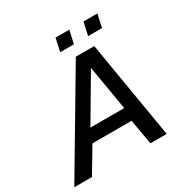

<svg xmlns="http://www.w3.org/2000/svg" viewBox="-192 -949 1071 1101"><g transform="rotate(-30 343.5 -398.5)"><path d="M304 -711 323 -797H414L395 -711ZM489 -711 508 -797H600L581 -711ZM-13 0 369 -644H491L599 0H491L462 -166H203L104 0ZM238 -250H462L412 -545Z"/></g></svg>

Font: Kanit
Style: Italic
Weight: 400
Italic angle: -12°
Designer: Katatrad Team
Foundry: CadsonDemak
Version: Version 2.000; ttfautohint (v1.8.3)